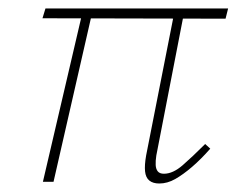

<svg xmlns="http://www.w3.org/2000/svg" viewBox="-20 -428 573 452"><path d="M355 4Q340 4 331.5 -3Q323 -10 321.5 -24.5Q320 -39 324 -62L392 -407H415L348 -62Q346 -49 346.5 -39.5Q347 -30 351.5 -24.5Q356 -19 366 -19Q387 -19 410 -39Q433 -59 463 -89L475 -78Q453 -53 432 -35Q411 -17 392.5 -6.5Q374 4 355 4ZM81 0 176 -407H199L106 0ZM511 -384 80 -385 87 -408H517Z"/></svg>

Font: Ysabeau Infant Thin
Style: Italic
Weight: 250
Italic angle: -12°
Designer: Christian Thalmann (Catharsis Fonts)
Version: Version 2.001;gftools[0.9.30]; featfreeze: ss01,ss02,lnum